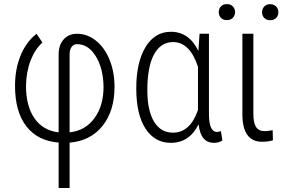

<svg xmlns="http://www.w3.org/2000/svg" viewBox="-20 -695 1407 948"><path d="M323.7 -41.5Q400.9 -49.8 446 -111.1Q491.2 -172.4 491.2 -265.6Q490.2 -356 453.4 -416.5Q416.5 -477.1 359.9 -477.1Q343.8 -477.1 333.7 -463.4Q323.7 -449.7 323.7 -428.2ZM269.5 8.8Q166.5 1 110.4 -71Q54.2 -143.1 54.2 -271Q54.2 -354.5 81.8 -421.4Q109.4 -488.3 160.6 -528.3L189.5 -484.9Q153.3 -453.1 131.3 -396.7Q109.4 -340.3 108.4 -270.5Q108.4 -170.4 150.6 -110.4Q192.9 -50.3 269.5 -41.5V-425.8Q269.5 -472.7 294.4 -500.5Q319.3 -528.3 359.9 -528.3Q411.1 -528.3 454.1 -493.9Q497.1 -459.5 521.2 -399.4Q545.4 -339.4 545.4 -266.1Q545.4 -147.5 486.3 -73.5Q427.2 0.5 323.7 9.3V233.4H269.5Z M707.5 -249Q707.5 -149.4 740.5 -94.7Q773.4 -40 834 -40Q919.4 -40 957.5 -152.3V-365.2Q917.5 -487.3 834.5 -487.3Q773.9 -487.3 740.7 -426.8Q707.5 -366.2 707.5 -249ZM1011.7 -528.3V-130.9Q1012.2 -43.5 1051.3 -43.5Q1059.1 -43.5 1070.8 -47.4L1078.1 -1.5Q1061 10.3 1036.1 10.3Q1004.9 10.3 985.8 -10.7Q966.8 -31.7 960.4 -81.1Q915 10.3 823.2 10.3Q744.6 10.3 698.7 -59.6Q652.8 -129.4 652.8 -259.3Q652.8 -386.7 698.5 -462.4Q744.1 -538.1 823.7 -538.1Q913.6 -538.1 959.5 -443.4L965.3 -528.3Z M1231 -528.3V-132.8Q1231 -89.8 1243.9 -68.6Q1256.8 -47.4 1287.1 -47.4Q1300.3 -47.4 1326.2 -52.2L1327.6 -2.4Q1305.7 4.9 1273.9 4.9Q1179.7 4.9 1176.8 -123.5V-528.3ZM1273.9 -634.3Q1273.9 -651.4 1284.7 -662.8Q1295.4 -674.3 1314 -674.3Q1332.5 -674.3 1343.5 -662.8Q1354.5 -651.4 1354.5 -634.3Q1354.5 -617.7 1343.5 -606.4Q1332.5 -595.2 1314 -595.2Q1295.4 -595.2 1284.7 -606.4Q1273.9 -617.7 1273.9 -634.3ZM1060.1 -634.8Q1060.1 -651.9 1070.8 -663.3Q1081.5 -674.8 1100.1 -674.8Q1118.7 -674.8 1129.6 -663.3Q1140.6 -651.9 1140.6 -634.8Q1140.6 -618.2 1129.6 -606.9Q1118.7 -595.7 1100.1 -595.7Q1081.5 -595.7 1070.8 -606.9Q1060.1 -618.2 1060.1 -634.8Z"/></svg>

Font: MAUL Condensed Light
Style: Light
Weight: 300
Designer: MAUL
Version: Version 2.137; 2017; ttfautohint (v1.8.3)